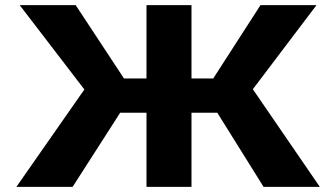

<svg xmlns="http://www.w3.org/2000/svg" viewBox="-20 -731 1316 751"><path d="M830 -290 1011 0H1231L969 -382L1218 -711H999L814 -424H729V-711H553V-424H465L276 -711H57L310 -381L44 0H264L450 -290H553V0H729V-290Z"/></svg>

Font: Asimov
Style: XWid
Weight: 500
Designer: Google
Version: Version 2.000980; 2014